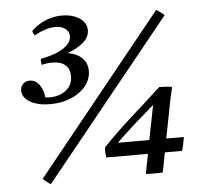

<svg xmlns="http://www.w3.org/2000/svg" viewBox="-51 -752 850 814"><g transform="rotate(-5 374.0 -345.0)"><path d="M160 -329Q108 -329 75 -348Q42 -367 42 -397Q42 -414 53 -425Q64 -436 81 -436Q106 -436 122 -414.5Q138 -393 142 -359Q150 -358 159 -358Q203 -358 230.5 -380.5Q258 -403 258 -440Q258 -469 239.5 -486.5Q221 -504 181 -504Q162 -504 139 -498Q136 -506 136 -515Q136 -520 137 -524Q201 -536 234.5 -558.5Q268 -581 268 -609Q268 -629 252 -641Q236 -653 209 -653Q189 -653 165.5 -645.5Q142 -638 120 -625Q113 -634 111 -645Q143 -675 176 -687Q209 -699 240 -699Q287 -699 316.5 -679Q346 -659 346 -628Q346 -598 319.5 -575.5Q293 -553 252 -538Q288 -533 311.5 -512Q335 -491 335 -455Q335 -420 311.5 -391Q288 -362 248.5 -345.5Q209 -329 160 -329ZM676 -663 133 9Q124 4 116.5 -2.5Q109 -9 100 -16L642 -688Q652 -682 659.5 -676.5Q667 -671 676 -663ZM575 2Q567 2 556.5 2Q546 2 538 1L554 -83H377Q373 -105 375 -126Q434 -188 496.5 -243.5Q559 -299 626 -361Q641 -361 655 -360Q669 -359 681 -357Q675 -334 672.5 -321Q670 -308 668 -299L637 -141H712Q707 -107 699 -83H626L610 1Q602 2 592.5 2Q583 2 575 2ZM565 -141 594 -288Q550 -250 509.5 -214Q469 -178 431 -141Z"/></g></svg>

Font: Tiro Devanagari Sanskrit
Style: Italic
Weight: 400
Italic angle: -11°
Designer: Devanagari: John Hudson & Fiona Ross, assisted by Paul Hanslow. Latin: John Hudson with Paul Hanslow, assisted by Kaja S
Foundry: Tiro Typeworks Ltd.
Version: Version 1.52